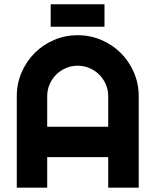

<svg xmlns="http://www.w3.org/2000/svg" viewBox="-20 -862 714 882"><path d="M477.1 -279.8V-419.9Q477.1 -448.7 466.1 -474.4Q455.1 -500 436 -519Q417 -538.1 391.4 -549.1Q365.7 -560.1 336.9 -560.1Q308.1 -560.1 282.5 -549.1Q256.8 -538.1 237.8 -519Q218.8 -500 207.8 -474.4Q196.8 -448.7 196.8 -419.9V-279.8ZM617.2 0H477.1V-140.1H196.8V0H57.1V-419.9Q57.1 -478 79.1 -529.1Q101.1 -580.1 138.9 -618.2Q176.8 -656.2 227.8 -678.2Q278.8 -700.2 336.9 -700.2Q395 -700.2 446 -678.2Q497.1 -656.2 535.2 -618.2Q573.2 -580.1 595.2 -529.1Q617.2 -478 617.2 -419.9ZM212.9 -739.3V-842.3H460V-739.3Z"/></svg>

Font: Righteous
Style: Regular
Weight: 400
Version: Version 1.000